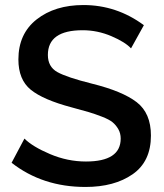

<svg xmlns="http://www.w3.org/2000/svg" viewBox="-20 -735 651 762"><path d="M551 -635 500 -543Q477 -568 422 -591.5Q367 -615 308 -615Q170 -615 170 -517Q170 -470 207.5 -449Q245 -428 345 -403Q466 -373 522.5 -329.5Q579 -286 579 -197Q579 -94 506.5 -43.5Q434 7 319 7Q149 7 26 -89L77 -185Q109 -153 178.5 -123.5Q248 -94 321 -94Q459 -94 459 -185Q459 -206 449.5 -222.5Q440 -239 426.5 -250Q413 -261 384.5 -272Q356 -283 332.5 -290Q309 -297 264 -309Q151 -339 102 -379Q53 -419 53 -499Q53 -601 125.5 -658Q198 -715 311 -715Q443 -715 551 -635Z"/></svg>

Font: Raleway
Style: Regular
Weight: 600
Designer: Matt McInerney, Pablo Impallari, Rodrigo Fuenzalida
Foundry: Matt McInerney, Pablo Impallari, Rodrigo Fuenzalida
Version: Version 1.000;PS 001.001;hotconv 1.0.56; ttfautohint (v1.5)